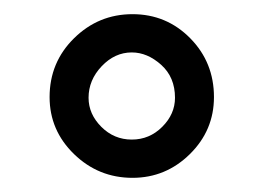

<svg xmlns="http://www.w3.org/2000/svg" viewBox="-20 -745 372 271"><path d="M50 -608Q50 -657 84.5 -691Q119 -725 167 -725Q215 -725 248.5 -691Q282 -657 282 -608Q282 -561 248 -527.5Q214 -494 167 -494Q119 -494 84.5 -527.5Q50 -561 50 -608ZM105 -607Q105 -584 123 -566Q141 -548 166 -548Q191 -548 209 -566Q227 -584 227 -607Q227 -636 207.5 -653.5Q188 -671 166 -671Q142 -671 123.5 -651.5Q105 -632 105 -607Z"/></svg>

Font: Marmelad
Style: Regular
Weight: 400
Designer: Manvel Shmavonyan
Foundry: Cyreal
Version: Version 1.001;PS 001.001;hotconv 1.0.88;makeotf.lib2.5.64775